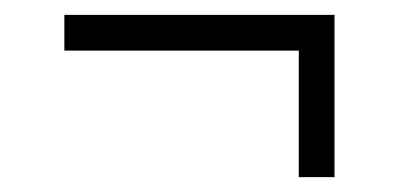

<svg xmlns="http://www.w3.org/2000/svg" viewBox="-20 -347 540 258"><path d="M66.5 -327H429.5V-109H381.5V-279H66.5Z"/></svg>

Font: Newsreader Text Medium
Style: Regular
Weight: 500
Designer: Hugues Gentile
Foundry: Production Type
Version: Version 1.002